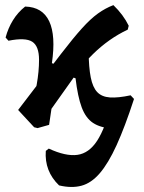

<svg xmlns="http://www.w3.org/2000/svg" viewBox="-20 -493 563 750"><path d="M127.4 7.5 113.4 4.1 50.8 -63.4 218 -282.1Q266.9 -345.6 300.4 -382.6Q333.9 -419.6 362.5 -440.2Q391.2 -460.9 422.9 -473Q462.1 -435.2 482.8 -392.4L479 -377.3Q441.8 -359.7 408 -335.9Q374.2 -312.1 343.4 -281.9Q312.5 -251.7 284.3 -213.4ZM126.4 7.5 93.4 -40.1Q114.6 -112.8 123.5 -163.3Q132.5 -213.7 132.5 -259.4Q132.5 -312.9 105.9 -330Q79.3 -347.1 13.1 -333.9L1.8 -346.4Q11.7 -383.4 30.8 -414.2Q49.8 -445 78.2 -467.4Q146.1 -465.6 172.3 -409.7Q198.5 -353.8 182.7 -246.2L206.2 -238.4L171.8 -5.3ZM419.6 9.2Q372.2 6.1 343.5 -12.8Q314.8 -31.8 299.1 -73.8Q283.5 -115.8 275.1 -187.1L260.7 -192.3L326.2 -291Q326.8 -229.2 334.5 -190.5Q342.2 -151.8 359.9 -133.2Q377.6 -114.6 409.4 -112.4Q441.1 -110.2 490.2 -120.7L503.5 -106.5ZM210.7 231.2Q153.2 175.8 158.9 96.4L170.5 87.4Q237 118.2 282.4 111.9Q327.7 105.6 359.5 56.7Q391.2 7.8 415.3 -87.6L503.5 -106.5Q467.8 3.2 435.3 74.4Q402.8 145.5 369.6 183.9Q336.5 222.3 298.1 232.5Q259.7 242.8 210.7 231.2Z"/></svg>

Font: Alegreya
Style: Regular
Weight: 400
Designer: Juan Pablo del Peral
Foundry: Huerta Tipografica
Version: Version 2.009